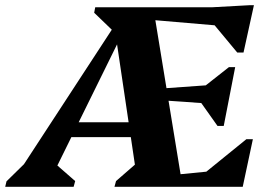

<svg xmlns="http://www.w3.org/2000/svg" viewBox="-75 -718 1038 738"><path d="M-55 0 -50 -21 58 -127 -22 -27 411 -690H514L627 0H365L371 -22L479 -116L452 -28L371 -574H388L123 -36L111 -112L214 -22L208 0ZM168 -191 179 -248H516L505 -191ZM534 0 544 -41 829 -69 814 0ZM687 0 697 -41 872 -183H897L858 0ZM755 -318 497 -336 506 -375 773 -394ZM368 -591 287 -669 291 -690H444V-591ZM761 -234 688 -337 697 -375 805 -460H829L785 -234ZM864 -611 455 -646 465 -690H883ZM837 -516 729 -646 739 -690 884 -698H901L861 -516Z"/></svg>

Font: Platypi Light
Style: Bold Italic
Weight: 700
Italic angle: -13°
Version: Version 1.200